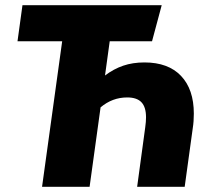

<svg xmlns="http://www.w3.org/2000/svg" viewBox="-20 -715 786 735"><path d="M722 -280Q722 -250 718 -225L687 0H505L536 -228Q539 -249 539 -266Q539 -305 521.5 -323.5Q504 -342 467 -342Q410 -342 365 -304L323 0H141L218 -557H47L66 -695H599L562 -557H400L382 -426Q415 -451 451.5 -463.5Q488 -476 533 -476Q624 -476 673 -424.5Q722 -373 722 -280Z"/></svg>

Font: Trujillo ExtraBold
Style: Italic
Weight: 800
Italic angle: -8°
Designer: Fira Sans original fonts by bBox Type GmbH, Carrois Corporate GbR, & Edenspiekermann AG / Changes by Cristiano Sobral
Foundry: Fira Sans original fonts by bBox Type GmbH, Carrois Corporate GbR, & Edenspiekermann AG / Changes by Cristiano Sobral
Version: Version 4.301;July 28, 2020;FontCreator 13.0.0.2655 64-bit